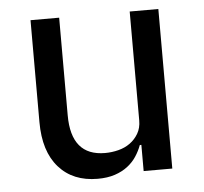

<svg xmlns="http://www.w3.org/2000/svg" viewBox="-44 -564 661 621"><g transform="rotate(-5 287.0 -253.0)"><path d="M399 -85H394Q387 -66 375.5 -48.5Q364 -31 346.5 -17.5Q329 -4 305 4Q281 12 249 12Q169 12 123 -40Q77 -92 77 -187V-518H170V-201Q170 -69 280 -69Q302 -69 323.5 -74.5Q345 -80 361.5 -92Q378 -104 388.5 -122Q399 -140 399 -164V-518H492V0H399Z"/></g></svg>

Font: IBM Plex Sans Arabic Text
Style: Regular
Weight: 450
Designer: Mike Abbink, Paul van der Laan, Pieter van Rosmalen, Wael Morcos, Khajak Apelian
Foundry: Bold Monday
Version: Version 1.2